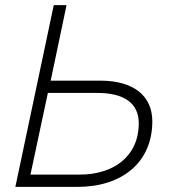

<svg xmlns="http://www.w3.org/2000/svg" viewBox="-20 -730 681 750"><path d="M40 0H283C457 0 575 -96 575 -256C575 -355 503 -415 371 -415H178L240 -710H190ZM99 -48 167 -367H360C466 -367 522 -326 522 -249C522 -116 420 -48 292 -48Z"/></svg>

Font: Geist ExtraLight
Style: Italic
Weight: 200
Italic angle: -12°
Designer: Basement.studio, Andrés Briganti, Mateo Zaragoza
Foundry: Basement.studio, Vercel, Andrés Briganti, Guido Ferreyra, Mateo Zaragoza
Version: Version 1.500